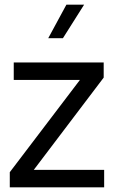

<svg xmlns="http://www.w3.org/2000/svg" viewBox="-20 -804 489 824"><path d="M22 -65 323 -461H39V-536H425V-471L125 -75H427V0H22ZM265 -784H341L250 -640H187Z"/></svg>

Font: Evergrow Sans 
Style: Regular
Weight: 400
Foundry: 10Web
Version: Version 1.000